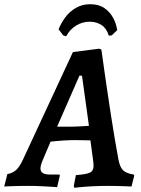

<svg xmlns="http://www.w3.org/2000/svg" viewBox="-60 -882 670 911"><path d="M502 -125Q509 -88 524.5 -73.5Q540 -59 574 -54L577 -49L564 3Q564 3 544 2Q524 1 497 0.5Q470 0 451 0Q412 0 375.5 2Q339 4 316 6.5Q293 9 293 9L290 1L300 -51Q352 -55 368 -63.5Q384 -72 384 -95Q384 -102 383 -110Q382 -118 381 -127L369 -216Q361 -216 343 -216.5Q325 -217 306.5 -217Q288 -217 278 -217Q262 -217 242.5 -215.5Q223 -214 206 -212.5Q189 -211 180 -210L143 -123Q132 -97 132 -83Q132 -54 175 -54H222L224 -49L211 6Q211 6 190 4.5Q169 3 137 1.5Q105 0 73 0Q49 0 22.5 0.5Q-4 1 -22 2Q-40 3 -40 3L-25 -56Q-1 -60 16 -75Q33 -90 50 -127L286 -635L411 -651L421 -647Q421 -647 424.5 -622Q428 -597 434 -554.5Q440 -512 448 -458Q456 -404 465 -345Q474 -286 483.5 -229.5Q493 -173 502 -125ZM211 -281H284Q301 -281 323.5 -282.5Q346 -284 362 -285L329 -523H317ZM366 -779Q331 -779 301.5 -761Q272 -743 254 -710L240 -714L218 -743Q230 -773 250 -800Q270 -827 300 -844.5Q330 -862 368 -862Q409 -862 435.5 -843.5Q462 -825 477 -797Q492 -769 496 -739L470 -714L456 -713Q446 -747 422 -763Q398 -779 366 -779Z"/></svg>

Font: Alegreya SemiBold
Style: Italic
Weight: 600
Italic angle: -7°
Designer: Juan Pablo del Peral
Foundry: Huerta Tipografica
Version: Version 2.009